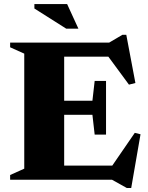

<svg xmlns="http://www.w3.org/2000/svg" viewBox="-20 -878 722 938"><path d="M29.5 0V-23L98.5 -54V-616L29.5 -647V-670H513.5L578 -708H597L641.5 -472.5L610 -464.5L509.5 -601H293.5V-386H431.5L442.5 -482.5H498V-220.5H442.5L431.5 -317H293.5V-69H528.5L638.5 -229L666.5 -222L621 40.5H599.5L527 0ZM363 -738H303.5L148 -836.5V-858H308Z"/></svg>

Font: Newsreader Text ExtraBold
Style: Regular
Weight: 800
Designer: Hugues Gentile
Foundry: Production Type
Version: Version 1.001